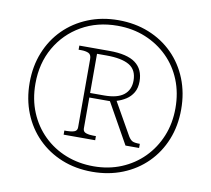

<svg xmlns="http://www.w3.org/2000/svg" viewBox="-81 -816 1006 917"><g transform="rotate(10 422.5 -357.5)"><path d="M422 10Q342 10 275 -17Q208 -44 158.5 -93.5Q109 -143 82 -210.5Q55 -278 55 -358Q55 -438 82 -505Q109 -572 158 -621Q207 -670 274.5 -697.5Q342 -725 422 -725Q502 -725 569.5 -698Q637 -671 686.5 -621.5Q736 -572 763 -504.5Q790 -437 790 -357Q790 -277 763 -210Q736 -143 686.5 -93.5Q637 -44 569.5 -17Q502 10 422 10ZM424 -17Q497 -17 558.5 -42.5Q620 -68 665.5 -114Q711 -160 736.5 -222Q762 -284 762 -358Q762 -432 737 -494Q712 -556 666 -601.5Q620 -647 558 -672.5Q496 -698 422 -698Q324 -698 247.5 -654Q171 -610 127 -533.5Q83 -457 83 -358Q83 -282 109 -219.5Q135 -157 181.5 -111.5Q228 -66 290 -41.5Q352 -17 424 -17ZM258 -141V-161H271Q291 -161 305.5 -166Q320 -171 320 -187V-518Q320 -541 305.5 -547Q291 -553 271 -553H258V-573H404Q490 -573 530.5 -543Q571 -513 571 -454Q571 -422 558 -400Q545 -378 524 -364.5Q503 -351 479 -344L568 -187Q578 -171 588.5 -166Q599 -161 624 -161V-141H558L448 -337H348V-187Q348 -171 363 -166Q378 -161 397 -161H411V-141ZM416 -359Q480 -359 511 -383.5Q542 -408 542 -453Q542 -505 505 -527Q468 -549 394 -549H348V-359Z"/></g></svg>

Font: Noto Serif Khmer Thin
Style: Regular
Weight: 250
Version: Version 2.003